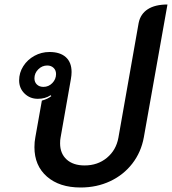

<svg xmlns="http://www.w3.org/2000/svg" viewBox="-20 -824 764 853"><path d="M133 -170Q133 -194 137 -214L166 -377Q192 -384 208 -397L205 -401Q181 -385 148 -385Q113 -385 89 -408.5Q65 -432 65 -467Q65 -501 83.5 -530Q102 -559 133 -576Q164 -593 200 -593Q247 -593 272.5 -570Q298 -547 298 -504Q298 -490 295 -473L249 -212Q247 -203 247 -187Q247 -142 276 -115.5Q305 -89 356 -89Q414 -89 455 -123Q496 -157 506 -212L596 -722Q604 -762 636.5 -783Q669 -804 724 -804L619 -214Q607 -148 568 -97.5Q529 -47 469.5 -19Q410 9 338 9Q244 9 188.5 -39.5Q133 -88 133 -170ZM229 -495Q229 -512 218 -522.5Q207 -533 190 -533Q167 -533 150 -516Q133 -499 133 -476Q133 -459 144 -448.5Q155 -438 173 -438Q196 -438 212.5 -455Q229 -472 229 -495Z"/></svg>

Font: K2D SemiBold
Style: Italic
Weight: 600
Italic angle: -10°
Designer: Katatrad Aksorn Co.,Ltd.
Foundry: Cadson Demak Co.,Ltd.
Version: Version 1.000; ttfautohint (v1.6)